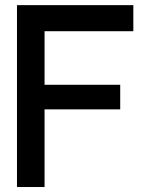

<svg xmlns="http://www.w3.org/2000/svg" viewBox="-20 -731 588 751"><path d="M46.4 0.5V-710.9H501.5V-608.9H154.3V-399.4H450.2V-303.2H154.3V0.5Z"/></svg>

Font: Alte DIN 1451 Mittelschrift
Style: Regular
Weight: 400
Designer: Peter Wiegel
Foundry: Peter Wiegel
Version: Version 1.002 September 20, 2019